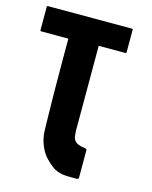

<svg xmlns="http://www.w3.org/2000/svg" viewBox="-144 -750 649 818"><g transform="rotate(15 180.5 -340.5)"><path d="M339.8 -674.8Q339.8 -642.6 339.8 -577.1Q339.8 -575.2 337.9 -573.2Q336.9 -572.3 335 -572.3Q295.9 -572.3 217.8 -572.3Q217.8 -541 217.8 -480.5Q217.8 -385.7 217.8 -197.3Q218.8 -184.6 219.7 -173.8Q221.7 -164.1 224.6 -159.2Q234.4 -143.6 254.9 -139.6Q275.4 -135.7 276.4 -135.7Q276.4 -135.7 276.4 -134.8Q277.3 -134.8 278.3 -134.8Q280.3 -133.8 280.3 -132.8Q281.2 -131.8 282.2 -130.9Q282.2 -129.9 282.2 -127.9Q282.2 -87.9 282.2 -7.8Q282.2 -5.9 281.2 -3.9Q280.3 -2 277.3 -2Q277.3 -2 276.4 -2Q276.4 -2 276.4 -1Q275.4 -1 252 -1Q227.5 -1 222.7 -2Q222.7 -2 215.8 -2.9Q208 -2.9 207 -3.9Q183.6 -8.8 167 -20.5Q150.4 -32.2 132.8 -50.8Q116.2 -68.4 105.5 -92.8Q93.8 -117.2 89.8 -149.4Q88.9 -154.3 87.9 -204.1Q86.9 -252.9 85.9 -317.4Q85.9 -395.5 85 -471.7Q85 -547.9 85 -568.4Q44.9 -568.4 -34.2 -568.4Q-36.1 -568.4 -38.1 -569.3Q-39.1 -570.3 -39.1 -573.2Q-39.1 -574.2 -39.1 -577.1Q-39.1 -608.4 -39.1 -670.9Q-39.1 -671.9 -39.1 -674.8Q-39.1 -677.7 -38.1 -678.7Q-36.1 -679.7 -34.2 -679.7Q88.9 -679.7 335 -679.7Q336.9 -679.7 338.9 -678.7Q339.8 -677.7 339.8 -675.8Q339.8 -675.8 339.8 -674.8Z"/></g></svg>

Font: Typeface
Style: Regular
Weight: 400
Version: Version 1.0